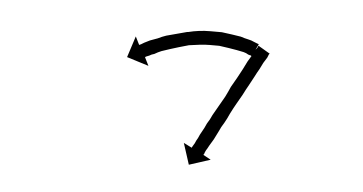

<svg xmlns="http://www.w3.org/2000/svg" viewBox="-29 -298 527 279"><g transform="rotate(5 234.0 -158.0)"><path d="M330 -226Q330 -226 330 -226Q330 -226 330 -226Q330 -226 330 -226Q330 -226 330 -226Q329 -226 326 -227Q326 -227 326 -227Q326 -227 326 -227Q326 -227 326 -227Q326 -227 326 -227Q323 -229 319 -230Q319 -230 319 -230Q319 -230 319 -230Q319 -230 319 -230Q319 -230 319 -230Q314 -231 309 -232Q309 -232 309 -232Q309 -232 309 -232Q309 -232 309 -232Q309 -232 309 -232Q303 -233 297 -234Q297 -234 297 -234Q297 -234 297 -234Q297 -234 297 -234Q297 -234 297 -234Q291 -235 283 -236Q283 -236 283.5 -236Q284 -236 284 -236Q284 -236 284 -236Q284 -236 284 -236Q276 -236 269 -236Q269 -236 269 -236Q269 -236 269 -236Q269 -236 269 -236Q269 -236 269 -236Q262 -236 254 -235Q254 -235 254 -235Q254 -235 254 -235Q254 -235 254 -235Q254 -235 254 -235Q247 -234 239 -233Q239 -233 239 -233Q239 -233 239 -233Q239 -233 239 -233Q239 -233 239 -233Q232 -231 225 -229Q225 -229 225 -229Q225 -229 225 -229Q225 -229 225 -229Q225 -229 225 -229Q218 -227 212 -225Q212 -225 212 -225Q212 -225 212 -225Q212 -225 212 -225Q212 -225 212 -225Q206 -223 200 -221Q200 -221 200 -221Q200 -221 200 -221Q200 -221 200 -221Q200 -221 200 -221Q195 -219 190 -216Q190 -216 190 -216Q190 -216 190 -216Q190 -216 190 -216Q190 -216 190 -216Q186 -215 183 -213Q183 -213 183 -213Q183 -213 183 -213Q183 -213 183 -213Q183 -213 183 -213Q180 -212 178 -211Q177 -210 177 -210L183 -198L151 -208L161 -239L167 -227Q168 -228 169 -228Q171 -229 174 -231Q174 -231 174 -231Q174 -231 174 -231Q174 -231 174 -231Q174 -231 174 -231Q178 -233 182 -235Q182 -235 182 -235Q182 -235 182 -235Q182 -235 182 -235Q182 -235 182 -235Q187 -237 193 -239Q193 -239 193 -239Q193 -239 193 -239Q193 -239 193 -239Q193 -239 193 -239Q199 -242 205 -244Q205 -244 205 -244Q205 -244 205 -244Q205 -244 205 -244Q205 -244 205 -244Q212 -246 220 -248Q220 -248 220 -248Q220 -248 220 -248Q220 -248 220 -248Q220 -248 220 -248Q227 -250 235 -252Q235 -252 235 -252Q235 -252 235 -252Q235 -252 235.5 -252Q236 -252 236 -252Q244 -254 252 -255Q252 -255 252 -255Q252 -255 252 -255Q252 -255 252 -255Q252 -255 252 -255Q260 -256 268 -256Q268 -256 268.5 -256Q269 -256 269 -256Q269 -256 269 -256Q269 -256 269 -256Q277 -256 285 -256Q285 -256 285 -256Q285 -256 285 -256Q285 -256 285 -256Q285 -256 285 -256Q293 -255 300 -254Q300 -254 300 -254Q300 -254 300 -254Q300 -254 300 -254Q300 -254 300 -254Q307 -253 313 -252Q313 -252 313 -252Q313 -252 313 -252Q313 -252 313 -252Q313 -252 313 -252Q319 -250 324 -249Q324 -249 324 -249Q324 -249 324 -249Q324 -249 324 -249Q324 -249 324 -249Q329 -248 333 -246Q333 -246 333 -246Q333 -246 333 -246Q333 -246 333 -246Q333 -246 333 -246Q336 -245 338 -244Q338 -244 338 -244Q338 -244 338 -244Q338 -244 338 -244Q338 -244 338 -244Q339 -244 340 -243L331 -225Q331 -225 330 -226ZM356 -230Q355 -228 354 -225Q352 -222 349 -217Q347 -213 344 -207Q341 -202 338 -196Q334 -189 331 -183Q327 -176 323 -168Q319 -161 315 -154Q311 -147 307 -139Q304 -132 300 -125Q296 -119 293 -112Q290 -106 287 -100Q284 -95 281 -90Q279 -86 277 -83Q275 -79 275 -78Q274 -77 274 -76L285 -70L254 -60L244 -91L256 -85Q257 -87 257 -87Q258 -89 260 -92Q261 -95 264 -100Q266 -105 269 -110Q272 -115 275 -122Q279 -128 282 -135Q286 -142 290 -149Q294 -156 298 -163Q302 -171 305 -178Q309 -185 313 -192Q317 -199 320 -205Q323 -211 326 -217Q329 -222 332 -227Q334 -231 336 -235Q338 -237 339 -239Q339 -240 340 -241L357 -231Q357 -231 356 -230Z"/></g></svg>

Font: FRB American Cursive Just Arrows
Style: Italic
Weight: 400
Italic angle: -25°
Version: Version 2.0;Modular Font Editor K font №1